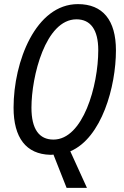

<svg xmlns="http://www.w3.org/2000/svg" viewBox="-20 -744 604 934"><path d="M240 8 304 170H403L322 -8C475 -73 544 -323 544 -499C544 -646 480 -724 359 -724C154 -724 46 -445 46 -220C46 -74 107 6 224 9C229 9 234 9 240 8ZM240 -65C171 -65 133 -115 133 -220C133 -372 201 -650 352 -650C420 -650 458 -600 458 -500C458 -327 384 -65 240 -65Z"/></svg>

Font: Noto Sans Condensed
Style: Italic
Weight: 400
Width: 3
Italic angle: -12°
Designer: Monotype Design Team
Foundry: Monotype Imaging Inc.
Version: Version 2.013